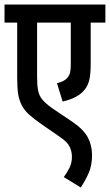

<svg xmlns="http://www.w3.org/2000/svg" viewBox="-20 -642 486 849"><path d="M446 -542H381V-360Q381 -315 375 -289Q369 -263 353 -244Q324 -208 257 -193L232 -274Q264 -282 277 -297Q286 -307 289.5 -320Q293 -333 293 -357V-542H144V-302Q144 -265 148.5 -242Q153 -219 167 -202Q181 -185 210 -164L302 -102Q350 -69 368.5 -34Q387 1 387 44Q387 88 373 121Q359 154 337 187L262 141Q277 121 287.5 99.5Q298 78 298 51Q298 28 288 7Q278 -14 247 -35L159 -96Q130 -116 109 -135Q88 -154 77 -175Q65 -198 60.5 -225Q56 -252 56 -300V-542H0V-622H446Z"/></svg>

Font: Noto Sans ExtraCondensed Medium
Style: Regular
Weight: 500
Width: 2
Designer: Monotype Design Team
Foundry: Monotype Imaging Inc.
Version: Version 2.013; ttfautohint (v1.8.4.7-5d5b)